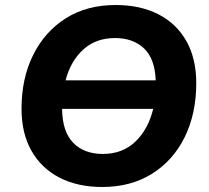

<svg xmlns="http://www.w3.org/2000/svg" viewBox="-20 -736 836 767"><path d="M388 11Q291 11 218.5 -26Q146 -63 106 -133Q66 -203 66 -302Q66 -423 112.5 -516.5Q159 -610 243 -663Q327 -716 442 -716Q540 -716 612.5 -679Q685 -642 724.5 -572Q764 -502 764 -404Q764 -282 718 -188.5Q672 -95 587.5 -42Q503 11 388 11ZM439 -584Q363 -584 312.5 -538Q262 -492 242 -415H602Q599 -501 555.5 -542.5Q512 -584 439 -584ZM391 -121Q469 -121 520.5 -170Q572 -219 592 -301H228Q229 -210 272.5 -165.5Q316 -121 391 -121Z"/></svg>

Font: Nunito Sans ExtraBold
Style: Italic
Weight: 800
Italic angle: -9°
Designer: Vernon Adams
Foundry: Vernon Adams
Version: Version 3.006; ttfautohint (v1.8.3)